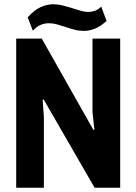

<svg xmlns="http://www.w3.org/2000/svg" viewBox="-20 -881 640 901"><path d="M185 -414H180L186 -331V0H56V-700H176L418 -272H423L414 -356V-700H544V0H424ZM110 -800Q142 -835 171.5 -848Q201 -861 230 -861Q252 -861 274 -855.5Q296 -850 316.5 -843.5Q337 -837 357 -831Q377 -825 395 -825Q411 -825 426 -830.5Q441 -836 455 -850L480 -783Q452 -757 425.5 -746.5Q399 -736 374 -736Q351 -736 330 -741.5Q309 -747 288.5 -754Q268 -761 248 -766.5Q228 -772 209 -772Q190 -772 171.5 -764.5Q153 -757 134 -737Z"/></svg>

Font: PT Mono
Style: Bold
Weight: 700
Monospace: yes
Designer: A.Korolkova, I.Chaeva
Foundry: ParaType Ltd
Version: Version 1.000 OFL